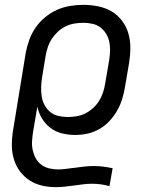

<svg xmlns="http://www.w3.org/2000/svg" viewBox="-20 -548 640 791"><path d="M209 223Q180 223 152.5 216.5Q125 210 102.5 195.5Q80 181 63.5 159.5Q47 138 38.5 112Q30 86 29 57.5Q28 29 32 0L86 -330Q91 -357 100.5 -383.5Q110 -410 126.5 -434Q143 -458 166 -477Q189 -496 215 -507.5Q241 -519 268.5 -523.5Q296 -528 323 -528Q354 -528 384 -522Q414 -516 439 -501.5Q464 -487 482 -463.5Q500 -440 508.5 -411.5Q517 -383 517 -352Q517 -321 512 -290L495 -190Q491 -165 483.5 -140.5Q476 -116 463 -93Q450 -70 431.5 -50Q413 -30 389.5 -16.5Q366 -3 340.5 2.5Q315 8 290 8Q262 8 235.5 1.5Q209 -5 188 -21Q167 -37 153 -60Q139 -83 134 -109L116 -3Q113 16 112 35Q111 54 115 71.5Q119 89 127.5 104.5Q136 120 150 130.5Q164 141 182 145.5Q200 150 219 150Q234 150 249.5 148Q265 146 280 144H282Q303 141 324.5 138.5Q346 136 367 136Q387 136 406 138.5Q425 141 444 145L431 219Q414 214 396 211.5Q378 209 359 209Q340 209 321 211.5Q302 214 283.5 216.5Q265 219 246.5 221Q228 223 209 223ZM259 -66Q277 -66 295.5 -69Q314 -72 331 -80.5Q348 -89 363 -102.5Q378 -116 388 -132Q398 -148 404 -166Q410 -184 413 -202L430 -302Q433 -321 433.5 -340Q434 -359 430 -377Q426 -395 416.5 -410Q407 -425 393 -435.5Q379 -446 360.5 -450Q342 -454 323 -454Q305 -454 286.5 -451Q268 -448 250.5 -439.5Q233 -431 218.5 -417.5Q204 -404 193.5 -388Q183 -372 177 -354Q171 -336 168 -318L153 -227Q150 -207 149.5 -187.5Q149 -168 152 -149.5Q155 -131 164 -114.5Q173 -98 187 -86.5Q201 -75 220 -70.5Q239 -66 259 -66Z"/></svg>

Font: Iosevka Extended Oblique
Style: Regular
Weight: 400
Width: 7
Italic angle: -9°
Monospace: yes
Designer: Belleve Invis
Foundry: Belleve Invis
Version: Version 32.0.1; ttfautohint (v1.8.4)